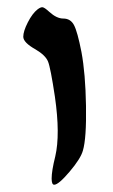

<svg xmlns="http://www.w3.org/2000/svg" viewBox="-20 -752 311 528"><path d="M122 -261Q122 -282 132 -322Q146 -382 131 -486Q119 -566 112 -583Q105 -600 78 -616Q44 -635 44 -651Q44 -666 56.5 -690.5Q69 -715 83 -726Q92 -733 97.5 -732Q103 -731 116 -719Q136 -701 154 -701Q174 -701 183.5 -683Q193 -665 204 -609Q215 -550 216.5 -461Q218 -372 208 -338Q202 -316 171.5 -280Q141 -244 129 -244Q122 -244 122 -261Z"/></svg>

Font: Noam
Style: Regular
Weight: 400
Version: Version 1.1